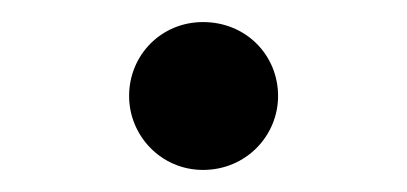

<svg xmlns="http://www.w3.org/2000/svg" viewBox="-20 -139 369 174"><path d="M164 15C203 15 232 -16 232 -52C232 -89 203 -119 164 -119C126 -119 97 -89 97 -52C97 -16 126 15 164 15Z"/></svg>

Font: Noto Serif CJK SC Medium
Style: Regular
Weight: 500
Designer: Ryoko NISHIZUKA 西塚涼子 (kana & ideographs); Frank Grießhammer (Latin, Greek & Cyrillic); Wenlong ZHANG 张文龙 (bopomofo); San
Foundry: Adobe
Version: Version 2.001;hotconv 1.1.0;makeotfexe 2.6.0